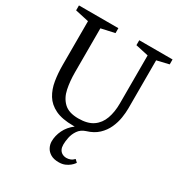

<svg xmlns="http://www.w3.org/2000/svg" viewBox="-195 -744 1042 1114"><g transform="rotate(30 325.5 -187.5)"><path d="M361 236Q328 236 307 223.5Q286 211 276 191.5Q266 172 266 151Q266 113 284 75.5Q302 38 339 10Q337 10 334 10Q331 10 329 10Q254 10 208.5 -12Q163 -34 139.5 -72.5Q116 -111 108 -160.5Q100 -210 100 -264V-558L9 -578V-611H273V-578L183 -558V-264Q183 -204 193.5 -153.5Q204 -103 236.5 -72Q269 -41 333 -41Q395 -41 431 -66Q467 -91 483 -135.5Q499 -180 499 -237V-559L413 -578V-611H636V-578L556 -559V-236Q556 -208 550.5 -173Q545 -138 529.5 -103.5Q514 -69 485 -41.5Q456 -14 409 0Q378 10 361.5 34Q345 58 339.5 85Q334 112 334 133Q334 152 340.5 165Q347 178 359.5 185Q372 192 388 192Q401 192 414 187Q427 182 438 170L455 186Q455 186 449.5 193.5Q444 201 432 211Q420 221 402.5 228.5Q385 236 361 236Z"/></g></svg>

Font: Manuale
Style: Regular
Weight: 400
Designer: Eduardo Tunni / Pablo Cosgaya
Foundry: Eduardo Tunni / Pablo Cosgaya
Version: Version 1.002